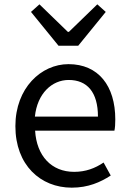

<svg xmlns="http://www.w3.org/2000/svg" viewBox="-20 -853 594 886"><path d="M162 -833 123 -798 250 -642H341L468 -798L429 -833L298 -706H293ZM311 13C387 13 443 -12 491 -43L458 -103C418 -76 375 -60 322 -60C218 -60 149 -133 142 -250H508C511 -263 512 -282 512 -302C512 -457 434 -557 296 -557C170 -557 51 -447 51 -271C51 -91 167 13 311 13ZM432 -315H141C152 -422 220 -484 297 -484C382 -484 432 -428 432 -315Z"/></svg>

Font: Spoqa Han Sans Neo
Style: Regular
Weight: 400
Designer: [Spoqa Han Sans Neo] Dong-huui Kim ___ Younghwa Kang ___ Yujin Lee ___ [Noto Sans] Ryoko NISHIZUKA ____ (kana & ideograp
Foundry: Spoqa (http://www.spoqa-han-sans.com)
Version: Version 1.100;hotconv 1.0.109;makeotfexe 2.5.65596